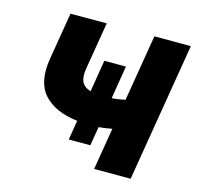

<svg xmlns="http://www.w3.org/2000/svg" viewBox="-85 -638 761 729"><g transform="rotate(15 295.5 -273.0)"><path d="M360.8 -406.6 339.5 -276.6Q364.7 -278.4 392 -284.4L435.4 -545.5H578.8L488.3 0H344.8L372.2 -165.1Q344.8 -159.8 320 -157.7L307.5 -83.1H222.7L235.4 -159.8Q145.6 -170.5 102.5 -218.9Q59.3 -267.4 74.6 -360.1L105.5 -546.2H247.9L217 -360.1Q211.6 -326.7 220.3 -308.1Q229 -289.4 255.3 -281.6L275.9 -406.6Z"/></g></svg>

Font: Inter UI
Style: Bold Italic
Weight: 700
Italic angle: 9.39999°
Designer: Rasmus Andersson
Foundry: rsms
Version: 3.2;8d6f07862